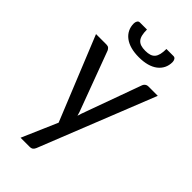

<svg xmlns="http://www.w3.org/2000/svg" viewBox="-258 -741 968 968"><g transform="rotate(45 226.5 -257.0)"><path d="M5.4 0ZM199.7 140.6Q195.8 150.4 189.2 155.8Q182.6 161.1 169.9 161.1H106L188 -28.3L5.4 -477.5H79.6Q90.8 -477.5 96.7 -472.2Q102.5 -466.8 105.5 -460L216.8 -161.1Q220.7 -150.9 224.4 -140.6Q228 -130.4 230.5 -120.1Q233.4 -130.9 237.1 -141.4Q240.7 -151.9 244.6 -162.1L352.5 -460Q355.5 -467.3 362.3 -472.4Q369.1 -477.5 377.4 -477.5H445.8ZM240.7 -593.3Q259.8 -593.3 272.9 -597.7Q286.1 -602.1 294.2 -611.8Q302.2 -621.6 305.9 -637.2Q309.6 -652.8 309.6 -675.3H359.9Q369.1 -675.3 373.8 -667.5Q378.4 -659.7 378.4 -649.9Q378.4 -626.5 368.9 -607.4Q359.4 -588.4 341.8 -575Q324.2 -561.5 298.6 -554.4Q272.9 -547.4 240.7 -547.4Q208 -547.4 182.4 -554.4Q156.7 -561.5 138.9 -575Q121.1 -588.4 111.6 -607.4Q102.1 -626.5 102.1 -649.9Q102.1 -659.7 106.7 -667.5Q111.3 -675.3 120.6 -675.3H170.9Q170.9 -652.8 174.6 -637.2Q178.2 -621.6 186.5 -611.8Q194.8 -602.1 208 -597.7Q221.2 -593.3 240.7 -593.3Z"/></g></svg>

Font: Carlito
Style: Regular
Weight: 400
Designer: Lukasz Dziedzic
Foundry: tyPoland Lukasz Dziedzic
Version: Version 1.104